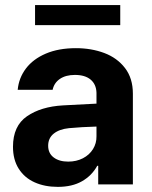

<svg xmlns="http://www.w3.org/2000/svg" viewBox="-20 -727 598 757"><path d="M228.5 -311.5Q282.2 -314.9 360.4 -318.4V-361.3Q359.4 -394.5 337.4 -413.1Q315.4 -431.6 275.4 -431.6Q239.3 -431.6 216.3 -416Q193.4 -400.4 187.5 -373H49.8Q54.2 -419.9 82.3 -457Q110.4 -494.1 160.6 -515.6Q210.9 -537.1 279.3 -537.1Q339.8 -537.1 390.9 -518.1Q441.9 -499 472.9 -458.7Q503.9 -418.5 503.9 -357.4V0H367.2V-73.2H363.3Q342.3 -34.7 303.5 -12.5Q264.6 9.8 208 9.8Q156.2 9.8 116.5 -8.1Q76.7 -25.9 54 -61.5Q31.2 -97.2 31.2 -148.4Q31.2 -230.5 86.4 -268.6Q141.6 -306.6 228.5 -311.5ZM249 -89.8Q281.2 -89.8 306.9 -103Q332.5 -116.2 346.7 -139.2Q360.8 -162.1 360.4 -189.5V-228Q337.4 -227.5 303.7 -225.6Q270 -223.6 252 -221.7Q213.9 -217.8 191.9 -200.2Q169.9 -182.6 169.9 -152.3Q169.9 -122.6 191.7 -106.2Q213.4 -89.8 249 -89.8ZM454.1 -627.9H118.2V-707H454.1Z"/></svg>

Font: Pretendard Std
Style: Bold
Weight: 700
Designer: Base glyphs from Inter by Rasmus Andersson; Hangeul glyphs from Noto Sans CJK(Source Han Sans) by Jang Soo-young and Kan
Foundry: Kil Hyung-jin
Version: Version 1.309